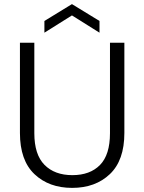

<svg xmlns="http://www.w3.org/2000/svg" viewBox="-20 -907 701 934"><path d="M147 -699V-259Q147 -155 196.5 -105Q246 -55 332 -55Q418 -55 466.5 -104.5Q515 -154 515 -259V-699H585V-260Q585 -127 514.5 -60Q444 7 331 7Q218 7 147.5 -60Q77 -127 77 -260V-699ZM330 -832 196 -748V-805L330 -887L464 -805V-748Z"/></svg>

Font: Poppins-Tabular Light
Style: Regular
Weight: 300
Designer: Ninad Kale (Devanagari), Jonny Pinhorn (Latin)
Foundry: Indian Type Foundry
Version: Version 4.004